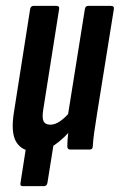

<svg xmlns="http://www.w3.org/2000/svg" viewBox="-20 -511 409 656"><path d="M57 125Q48 125 50 114L77 -59L170 -61L142 114Q140 125 130 125ZM98 6Q55 6 35.5 -26Q16 -58 28 -130L83 -480Q85 -491 95 -491H172Q184 -491 182 -480L128 -138Q123 -108 129 -96.5Q135 -85 152 -85Q169 -85 187 -98Q205 -111 222 -132L229 -75Q200 -39 167.5 -16.5Q135 6 98 6ZM220 0Q210 0 210 -11Q210 -30 213 -55.5Q216 -81 218 -98L212 -117L270 -480Q272 -491 281 -491H358Q371 -491 369 -480L312 -125Q306 -88 302 -59.5Q298 -31 297 -11Q297 0 286 0Z"/></svg>

Font: Sofia Sans Extra Condensed
Style: Bold Italic
Weight: 700
Italic angle: -9°
Designer: Botio Nikoltchev, Ani Petrova
Foundry: lettersoup
Version: Version 4.101